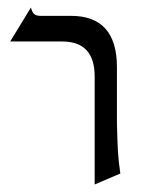

<svg xmlns="http://www.w3.org/2000/svg" viewBox="-20 -476 399 509"><path d="M290 -298V-151Q291 -104 292.5 -77Q294 -50 299 -16L231 13V-273Q231 -366 145 -366H7L62 -456Q65 -444 70.5 -439Q76 -434 87 -434H168Q290 -434 290 -298Z"/></svg>

Font: BellefairVN
Style: Regular
Weight: 400
Designer: Nick Shinn, Liron Lavi Turkenic
Foundry: Shinntype
Version: Version 1.003